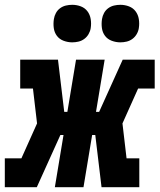

<svg xmlns="http://www.w3.org/2000/svg" viewBox="-44 -778 664 798"><path d="M-24 0V-120H45L110 -265L93 -410H40V-530H197L223 -313H236L272 -530H391L355 -313H368L466 -530H599V-410H530L465 -265L482 -120H535V0H378L352 -217H339L303 0H184L220 -217H207L109 0ZM456 -602Q438 -602 420.5 -608.5Q403 -615 392.5 -629Q382 -643 379.5 -661.5Q377 -680 380 -699Q382 -712 388.5 -724Q395 -736 406 -744Q417 -752 430 -755Q443 -758 456 -758Q475 -758 492 -751.5Q509 -745 519.5 -731Q530 -717 533 -698.5Q536 -680 533 -661Q531 -648 524 -636Q517 -624 506 -616Q495 -608 482 -605Q469 -602 456 -602ZM256 -602Q238 -602 220.5 -608.5Q203 -615 192.5 -629Q182 -643 179.5 -661.5Q177 -680 180 -699Q182 -712 188.5 -724Q195 -736 206 -744Q217 -752 230 -755Q243 -758 256 -758Q275 -758 292 -751.5Q309 -745 319.5 -731Q330 -717 333 -698.5Q336 -680 333 -661Q331 -648 324 -636Q317 -624 306 -616Q295 -608 282 -605Q269 -602 256 -602Z"/></svg>

Font: Iosevka Slab HvExObl
Style: Regular
Weight: 900
Width: 7
Italic angle: -9°
Monospace: yes
Designer: Belleve Invis
Foundry: Belleve Invis
Version: Version 11.1.1; ttfautohint (v1.8.3)